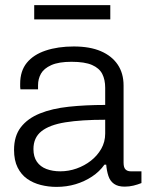

<svg xmlns="http://www.w3.org/2000/svg" viewBox="-20 -720 579 752"><path d="M201 12Q170 12 140 4.5Q110 -3 86.5 -19.5Q63 -36 49 -64Q35 -92 35 -133Q35 -187 61.5 -221.5Q88 -256 136 -275.5Q184 -295 249.5 -302Q315 -309 392 -309V-376Q392 -408 380.5 -430.5Q369 -453 340.5 -465.5Q312 -478 260 -478Q210 -478 181 -465Q152 -452 140.5 -431.5Q129 -411 129 -386V-370H60Q59 -375 59 -380Q59 -385 59 -392Q59 -442 85 -474Q111 -506 159 -522Q207 -538 269 -538Q332 -538 375 -519.5Q418 -501 441 -467Q464 -433 464 -385V-83Q464 -64 471.5 -56.5Q479 -49 492 -49H534V-3Q519 3 502.5 7Q486 11 468 11Q442 11 426.5 0Q411 -11 404.5 -31Q398 -51 396 -75H389Q370 -48 340.5 -28.5Q311 -9 276 1.5Q241 12 201 12ZM216 -49Q249 -49 280 -60Q311 -71 336 -90.5Q361 -110 376.5 -137Q392 -164 392 -197V-251Q299 -251 236.5 -241Q174 -231 142.5 -206Q111 -181 111 -136Q111 -106 124.5 -86.5Q138 -67 162 -58Q186 -49 216 -49ZM114 -644V-700H412V-644Z"/></svg>

Font: Archivo SemiBold Light
Style: Regular
Weight: 300
Version: Version 2.001